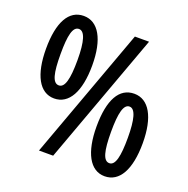

<svg xmlns="http://www.w3.org/2000/svg" viewBox="-130 -848 962 980"><g transform="rotate(20 351.0 -357.5)"><path d="M162 -724C81 -724 37 -645 37 -501C37 -360 82 -276 162 -276C242 -276 288 -358 288 -501C288 -643 241 -724 162 -724ZM519 -714H442L181 0H258ZM161 -653C192 -653 208 -604 208 -501C208 -396 194 -347 162 -347C128 -347 116 -397 116 -501C116 -603 128 -653 161 -653ZM540 -439C459 -439 415 -362 415 -216C415 -76 460 9 540 9C620 9 666 -72 666 -216C666 -358 619 -439 540 -439ZM539 -369C571 -369 585 -314 585 -216C585 -116 573 -62 540 -62C507 -62 494 -112 494 -216C494 -318 507 -369 539 -369Z"/></g></svg>

Font: Noto Sans Bengali ExtraCondensed Medium
Style: Regular
Weight: 500
Width: 2
Designer: Joana Ranito - Universal Thirst; Jelle Bosma - Monotype Design Team
Foundry: Universal Thirst ehf.
Version: Version 3.000